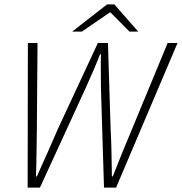

<svg xmlns="http://www.w3.org/2000/svg" viewBox="-20 -855 829 875"><path d="M106 0 107 -659H151L148 -270Q147 -216 146.5 -161.5Q146 -107 144 -51H148Q173 -107 197.5 -161.5Q222 -216 245 -270L426 -659H472L484 -270Q487 -216 488 -161.5Q489 -107 490 -51H494Q516 -107 538 -161.5Q560 -216 583 -270L744 -659H789L509 0H454L440 -453Q440 -493 439.5 -531Q439 -569 440 -608H436Q421 -569 404.5 -531Q388 -493 370 -453L162 0ZM309 -711 468 -835H501L610 -711H570L484 -798H480L353 -711Z"/></svg>

Font: Source Sans 3 Light
Style: Italic
Weight: 300
Italic angle: -11°
Designer: Paul D. Hunt
Foundry: Adobe
Version: Version 3.046;hotconv 1.0.118;makeotfexe 2.5.65603